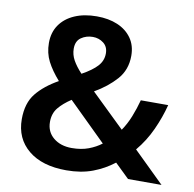

<svg xmlns="http://www.w3.org/2000/svg" viewBox="-81 -806 906 898"><g transform="rotate(10 371.5 -357.0)"><path d="M308 -724Q364 -724 406.5 -706Q449 -688 473.5 -653.5Q498 -619 498 -570Q498 -503 457 -457Q416 -411 355 -376L514 -222Q536 -254 551.5 -293Q567 -332 578 -373H708Q693 -314 665.5 -253.5Q638 -193 596 -143L742 0H583L515 -66Q470 -31 415.5 -10.5Q361 10 291 10Q176 10 110.5 -44Q45 -98 45 -190Q45 -266 82 -312Q119 -358 185 -395Q148 -437 128 -476Q108 -515 108 -563Q108 -613 133 -649Q158 -685 203 -704.5Q248 -724 308 -724ZM259 -319Q221 -294 199 -267Q177 -240 177 -200Q177 -153 211 -125Q245 -97 298 -97Q343 -97 377.5 -110Q412 -123 438 -143ZM306 -626Q275 -626 251 -609.5Q227 -593 227 -557Q227 -528 241.5 -502Q256 -476 283 -447Q332 -474 355.5 -500Q379 -526 379 -560Q379 -592 357 -609Q335 -626 306 -626Z"/></g></svg>

Font: Noto Sans Hanifi Rohingya SemiBold
Style: Regular
Weight: 600
Version: Version 2.101